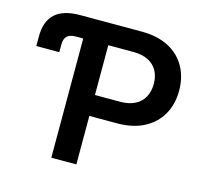

<svg xmlns="http://www.w3.org/2000/svg" viewBox="-105 -845 1020 962"><g transform="rotate(15 405.0 -364.0)"><path d="M23.4 -521V-571.3Q23.4 -649.4 65.9 -688.5Q108.4 -727.5 195.8 -727.5H240.7V-618.2H202.6Q171.9 -618.2 157.2 -604.5Q142.6 -590.8 142.6 -562V-521ZM240.7 0V-727.5H515.1Q597.2 -727.5 654.8 -697.3Q712.4 -667 742.4 -613.3Q772.5 -559.6 772.5 -489.3Q772.5 -418.9 741.9 -365.5Q711.4 -312 653.6 -281.7Q595.7 -251.5 512.7 -251.5H323.7V-359.9H499.5Q546.9 -359.9 578.4 -376.2Q609.9 -392.6 625.5 -421.9Q641.1 -451.2 641.1 -489.3Q641.1 -527.8 625.5 -556.9Q609.9 -585.9 578.4 -602.1Q546.9 -618.2 499 -618.2H370.6V0Z"/></g></svg>

Font: Inter 20pt SemiBold
Style: Regular
Weight: 600
Version: Version 4.001;git-66647c0bb